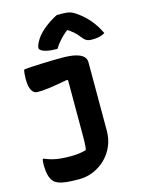

<svg xmlns="http://www.w3.org/2000/svg" viewBox="-145 -897 890 1182"><g transform="rotate(-15 300.0 -306.0)"><path d="M300 -550Q351 -550 384.5 -542Q418 -534 434 -518.5Q450 -503 450 -481Q450 -432 450 -388.5Q450 -345 450 -304Q450 -263 450 -221.5Q450 -180 450 -136.5Q450 -93 450 -44Q450 8 430.5 53Q411 98 377.5 130.5Q344 163 300.5 181.5Q257 200 209 200Q160 200 128.5 196.5Q97 193 79.5 186Q62 179 52 170Q34 152 27 122.5Q20 93 20 59Q20 48 21 39Q22 30 24 21H30Q53 31 77 37.5Q101 44 130 47Q159 50 197 50Q221 50 246 47Q271 44 294 37Q297 25 298 12Q299 -1 299.5 -16Q300 -31 300 -50Q300 -101 300 -144Q300 -187 300 -228Q300 -269 300 -312Q300 -355 300 -406L294 -410Q255 -403 225.5 -398Q196 -393 173 -390Q150 -387 132 -386Q114 -385 99 -385Q77 -385 63.5 -408.5Q50 -432 50 -482Q50 -499 51.5 -514Q53 -529 56 -540Q78 -543 110 -544.5Q142 -546 176.5 -547.5Q211 -549 243.5 -549.5Q276 -550 300 -550ZM337 -812Q346 -812 353 -812Q360 -812 373 -812Q402 -812 421.5 -806Q441 -800 469 -779Q487 -766 504 -750Q521 -734 536.5 -715.5Q552 -697 565.5 -675.5Q579 -654 591 -629Q574 -619 554.5 -614.5Q535 -610 509 -610Q486 -610 473 -617Q460 -624 443 -646Q431 -663 411.5 -680Q392 -697 354 -721L409 -705H343L396 -723Q351 -689 326 -661.5Q301 -634 287 -610H281Q247 -610 223.5 -615Q200 -620 187.5 -628Q175 -636 175 -645Q175 -654 180.5 -667.5Q186 -681 198 -700Q209 -717 225.5 -733.5Q242 -750 261.5 -765Q281 -780 300.5 -792Q320 -804 337 -812Z"/></g></svg>

Font: Recursive Monospace Casual ExtraBold
Style: Regular
Weight: 800
Version: Version 1.047